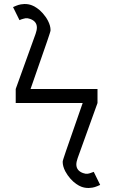

<svg xmlns="http://www.w3.org/2000/svg" viewBox="-20 -787 560 948"><path d="M388.2 -278.3 306.2 -42.5C295.4 -10.7 289.6 6.8 289.6 10.7V13.2C289.6 26.4 293.5 41.5 302.2 58.6C309.1 71.8 317.9 84 327.6 95.2C337.4 106.4 347.2 114.7 356.4 121.1C365.7 127.4 374 132.3 381.3 134.8C392.6 139.2 404.3 141.1 415.5 141.1H419.4C432.1 140.6 441.4 138.7 447.8 136.7C454.1 134.8 462.9 131.3 474.6 126L442.9 61.5L433.6 64.9L423.8 68.4L413.6 70.8H402.3L389.6 67.4C368.2 59.6 356.9 45.4 356.9 24.9C356.9 16.1 359.4 5.4 363.3 -5.9L461.4 -278.3V-347.7H130.9L212.9 -583.5C223.6 -615.2 229.5 -632.8 229.5 -636.7V-639.2C229.5 -652.3 225.6 -667.5 216.8 -684.6C210 -697.8 201.2 -710 191.4 -721.2C181.6 -732.4 171.9 -740.7 162.6 -747.1C153.3 -753.4 145 -758.3 137.7 -760.7C126.5 -765.1 114.7 -767.1 103.5 -767.1H99.6C86.9 -766.6 77.6 -764.6 71.3 -762.7C64.9 -760.7 56.2 -757.3 44.4 -752L76.2 -687.5L85.4 -691.4L95.2 -694.3L105.5 -696.8H116.7L129.4 -693.4C150.9 -685.5 162.1 -671.4 162.1 -650.9C162.1 -642.1 159.7 -631.3 155.8 -620.1L57.6 -347.7V-278.3Z"/></svg>

Font: Tuffy
Style: Regular
Weight: 500
Designer: Thatcher Ulrich, Karoly Barta and Michael Everson
Version: Version 001.270